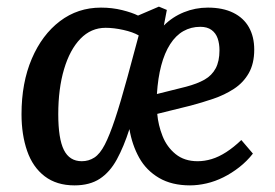

<svg xmlns="http://www.w3.org/2000/svg" viewBox="-20 -546 830 580"><path d="M608 -523Q653 -523 684.5 -507.5Q716 -492 732 -463.5Q748 -435 748 -396Q748 -354 731.5 -325Q715 -296 686.5 -277.5Q658 -259 624 -247.5Q590 -236 556 -227L455 -202Q458 -168 471 -135Q484 -102 510.5 -80.5Q537 -59 577 -59Q598 -59 619.5 -65.5Q641 -72 663.5 -86.5Q686 -101 709 -123L744 -82Q726 -59 703 -41Q680 -23 655 -10.5Q630 2 604 8Q578 14 554 14Q499 14 460.5 -8.5Q422 -31 400.5 -69.5Q379 -108 371 -156Q354 -103 333 -64.5Q312 -26 281.5 -6Q251 14 205 14Q151 14 115 -13.5Q79 -41 62 -90Q45 -139 45 -201Q45 -296 76 -368.5Q107 -441 161 -482Q215 -523 285 -523Q319 -523 349 -515.5Q379 -508 397 -499L460 -526L484 -516L475 -469Q501 -495 535.5 -509Q570 -523 608 -523ZM227 -59Q248 -59 265 -70Q282 -81 296.5 -109Q311 -137 327.5 -186.5Q344 -236 365 -313L399 -439Q382 -449 353 -455.5Q324 -462 299 -462Q255 -462 223 -429Q191 -396 173.5 -337Q156 -278 156 -201Q156 -127 173 -93Q190 -59 227 -59ZM643 -394Q643 -414 637.5 -430Q632 -446 619 -455.5Q606 -465 585 -465Q557 -465 534 -452Q511 -439 494 -412.5Q477 -386 467 -348Q457 -310 454 -262L542 -284Q576 -293 598 -305.5Q620 -318 631.5 -339.5Q643 -361 643 -394Z"/></svg>

Font: Literata 18pt Medium
Style: Italic
Weight: 500
Italic angle: -2°
Designer: Latin by Veronika Burian and Jose Scaglione. Greek by Irene Vlachou. Cyrillic by Vera Evstafieva
Foundry: TypeTogether
Version: Version 3.103;gftools[0.9.29]